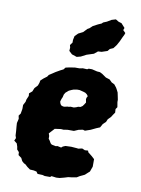

<svg xmlns="http://www.w3.org/2000/svg" viewBox="-88 -827 669 908"><g transform="rotate(10 246.5 -373.0)"><path d="M191 21 180 18 156 17 149 7 135 4 117 3 103 -7 91 -18 84 -21 74 -30 67 -44 52 -55 51 -69 41 -80 39 -93 34 -108 20 -119 26 -132 22 -144 21 -164 19 -187 18 -203 23 -224 20 -239 28 -250 32 -273V-292L41 -309L43 -320L51 -339L50 -351L64 -363L71 -380L85 -395L90 -409L92 -420L105 -432L121 -444L127 -453L141 -462L156 -472L177 -484L191 -491L199 -501L217 -505L243 -509H265L280 -512L301 -511L308 -515H324L349 -509L363 -508L375 -502L385 -495L395 -488L414 -482L426 -470L440 -463L451 -449L456 -440L462 -428L466 -409L469 -394V-383L473 -359L466 -349L467 -332L460 -322L451 -308L438 -295L432 -281L419 -269L409 -251L392 -244L367 -232L341 -223L331 -226L311 -222L290 -213H275H259L241 -210L228 -211L199 -207L188 -195L175 -181L179 -169V-156L185 -148L192 -136L198 -131L218 -127L226 -129L244 -125L251 -131L263 -136L291 -137L317 -135L325 -134L343 -138L357 -132L372 -133L375 -125L394 -110L407 -98V-84V-62L398 -37L390 -30L377 -18L354 -7L341 1L318 5L301 7L285 12L262 18L246 19L223 16L217 21ZM219 -318H227L240 -321H246L255 -323L270 -322L281 -325L290 -329L301 -330L310 -336L316 -344L323 -355L320 -371L322 -379L326 -386L320 -394L312 -400L303 -403L295 -405L283 -408H271L254 -405L246 -402L233 -396L226 -390L219 -384L213 -374L210 -361L206 -352L202 -339L204 -331L209 -322ZM242 -560 218 -568 203 -582 204 -598 201 -610 211 -623V-636L215 -655L230 -670L252 -681L269 -699L278 -704L292 -717L315 -729L331 -736L337 -742L354 -749L374 -761L394 -767L409 -758L423 -754L441 -734L437 -723L449 -711L446 -702L440 -690L430 -668L419 -648L406 -631L390 -624L381 -613L354 -604L337 -603L320 -589L286 -578L261 -565Z"/></g></svg>

Font: Winky Rough
Style: Bold Italic
Weight: 700
Italic angle: -8.97852°
Designer: Simon Atzbach
Foundry: typofactur
Version: Version 1.206; ttfautohint (v1.8.4.7-5d5b)